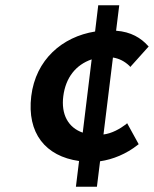

<svg xmlns="http://www.w3.org/2000/svg" viewBox="-20 -674 586 731"><path d="M221 -308C230 -378 268 -427 329 -448L295 -169C240 -188 212 -238 221 -308ZM460 -201C436 -183 406 -166 374 -162L410 -455C434 -451 454 -441 473 -423L476 -419L546 -497L543 -500C517 -529 479 -553 422 -557L434 -654H354L342 -554C217 -534 116 -447 99 -308C82 -167 153 -79 281 -61L269 37H349L361 -60C410 -67 461 -88 504 -122L508 -125L464 -205Z"/></svg>

Font: Falling Sky
Style: MedObl
Weight: 500
Designer: Paul D. Hunt
Foundry: Adobe Systems Incorporated
Version: Version 1.02